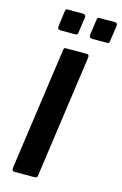

<svg xmlns="http://www.w3.org/2000/svg" viewBox="-141 -1014 682 1074"><g transform="rotate(15 200.0 -477.0)"><path d="M279 -742Q294 -742 291 -722L192 -18Q191 -6 186.5 -3Q182 0 169 0H61Q49 0 46.5 -6Q44 -12 45 -22L145 -729Q146 -737 148.5 -739.5Q151 -742 158 -742ZM216 -936 203 -846Q202 -835 198 -833Q194 -831 182 -831H103Q92 -831 88.5 -836.5Q85 -842 86 -851L98 -942Q100 -950 102 -952Q104 -954 110 -954H202Q209 -954 213 -948.5Q217 -943 216 -936ZM399 -936 386 -846Q385 -835 381 -833Q377 -831 365 -831H286Q276 -831 272 -836.5Q268 -842 269 -851L282 -942Q284 -950 286 -952Q288 -954 294 -954H386Q393 -954 397 -948.5Q401 -943 399 -936Z"/></g></svg>

Font: Libre Franklin SemiBold
Style: Italic
Weight: 600
Italic angle: -8°
Designer: Pablo Impallari, Rodrigo Fuenzalida, Nhung Nguyen
Foundry: Impallari Type
Version: Version 3.000